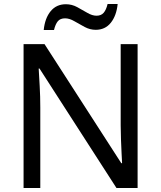

<svg xmlns="http://www.w3.org/2000/svg" viewBox="-20 -933 800 953"><path d="M663 0H558L176 -593H172Q174 -558 177 -506Q180 -454 180 -399V0H97V-714H201L582 -123H586Q585 -139 583.5 -171Q582 -203 580.5 -241Q579 -279 579 -311V-714H663ZM197 -784Q203 -843 231.5 -877.5Q260 -912 307 -912Q337 -912 363.5 -897.5Q390 -883 414 -869Q438 -855 459 -855Q482 -855 494.5 -869.5Q507 -884 514 -913H564Q558 -855 530 -820Q502 -785 455 -785Q427 -785 400.5 -799Q374 -813 349.5 -827.5Q325 -842 303 -842Q279 -842 267 -827.5Q255 -813 248 -784Z"/></svg>

Font: Noto Sans Mayan Numerals
Style: Regular
Weight: 400
Designer: Monotype Design Team
Foundry: Monotype Imaging Inc.
Version: Version 2.001; ttfautohint (v1.8.4.7-5d5b)